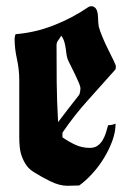

<svg xmlns="http://www.w3.org/2000/svg" viewBox="-20 -597 398 618"><path d="M274 -577Q283 -577 289 -569Q295 -560 295.5 -541Q296 -522 298 -511Q301 -499 309.5 -478.5Q318 -458 328 -438Q338 -418 345.5 -402.5Q353 -387 353 -383L352 -374Q307 -323 263.5 -275Q220 -227 181 -170V-155Q201 -141 222.5 -131Q244 -121 269 -121Q284 -121 294 -128Q304 -135 310.5 -146Q317 -157 321 -170Q325 -183 328 -194Q340 -194 352 -199Q352 -172 341.5 -143.5Q331 -115 314.5 -88Q298 -61 277 -38Q256 -15 235 0L197 1Q171 1 141 -14Q111 -29 89 -43Q74 -52 65 -65Q56 -78 50.5 -93Q45 -108 43.5 -124Q42 -140 42 -155V-339Q42 -373 34.5 -407Q27 -441 27 -473Q27 -476 28 -480Q29 -484 30 -487Q93 -492 153 -515.5Q213 -539 264 -574Q268 -577 274 -577ZM162 -452Q162 -394 162.5 -333.5Q163 -273 167 -204Q180 -221 199.5 -246.5Q219 -272 235 -292Q237 -297 238 -302.5Q239 -308 239 -313Q239 -318 234 -330Q229 -342 222.5 -355.5Q216 -369 210 -381Q204 -393 201 -399Q196 -409 194.5 -419.5Q193 -430 191.5 -441Q190 -452 187 -462.5Q184 -473 177 -482Q173 -475 167.5 -467.5Q162 -460 162 -452Z"/></svg>

Font: CAT Schmalfette Thannhaeuser
Style: Regular
Weight: 700
Designer: Peter Wiegel nach Herbert Thanhaeuser 1939/40
Foundry: CAT-Fonts, Peter Wiegel
Version: Version 1.000